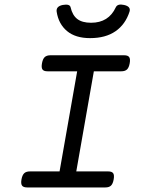

<svg xmlns="http://www.w3.org/2000/svg" viewBox="-20 -822 640 842"><path d="M201.2 -579.6Q184.6 -579.6 176 -571.5Q167.5 -563.5 164.1 -544.4Q160.6 -525.4 166.3 -517.3Q171.9 -509.3 188.5 -509.3H318.4L241.2 -70.3H111.3Q94.7 -70.3 86.2 -62.3Q77.6 -54.2 74.2 -35.2Q70.8 -16.1 76.7 -8.1Q82.5 0 99.1 0H441.9Q458.5 0 466.8 -8.1Q475.1 -16.1 478.5 -35.2Q481.9 -54.2 476.3 -62.3Q470.7 -70.3 454.1 -70.3H314.5L391.6 -509.3H511.7Q528.3 -509.3 536.9 -517.3Q545.4 -525.4 548.8 -544.4Q552.2 -563.5 546.6 -571.5Q541 -579.6 524.4 -579.6ZM487.8 -790Q456.5 -722.2 379.4 -722.2Q340.3 -722.2 318.8 -738.8Q297.4 -755.4 289.6 -790Q286.1 -805.7 255.4 -800.3Q225.1 -794.4 228.5 -770.5Q236.8 -716.8 273.9 -685.8Q311 -654.8 375 -654.8Q442.9 -654.8 486.3 -684.8Q529.8 -714.8 547.9 -770.5Q555.2 -793.5 523.9 -800.3Q495.6 -806.6 487.8 -790Z"/></svg>

Font: Courier Prime Sans
Style: Regular
Weight: 300
Italic angle: -10°
Designer: Alan Dague-Greene
Foundry: Quote-Unquote Apps
Version: Version 3.23